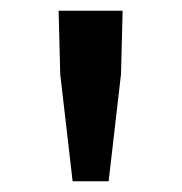

<svg xmlns="http://www.w3.org/2000/svg" viewBox="-20 -795 338 357"><path d="M92 -657 89 -775H208L205 -657L182 -458H115Z"/></svg>

Font: `nÑOSM
Style: Regular
Weight: 500
Designer: Ryoko NISHIZUKA ¬âXZm¬º[P (kana & ideographs); Paul D. Hunt (Latin, Greek & Cyrillic); Wenlong ZHANG _ e¬á¬ü¬ô (bopomof
Foundry: Adobe Systems Incorporated
Version: Version 1.00 June 24, 2014, initial release